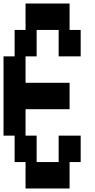

<svg xmlns="http://www.w3.org/2000/svg" viewBox="-20 -1050 540 1090"><path d="M125 20V-130H63V-280H0V-730H63V-880H125V-1030H375V-880H438V-730H313V-880H188V-730H125V-580H375V-430H125V-280H188V-130H313V-280H438V-130H375V20Z"/></svg>

Font: 2P VHS
Style: Regular
Weight: 400
Designer: CodeMan38
Foundry: CodeMan38
Version: Version 3.000